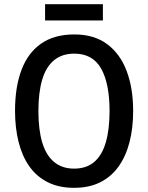

<svg xmlns="http://www.w3.org/2000/svg" viewBox="-20 -890 709 920"><path d="M618 -358Q618 -276 600.5 -208.5Q583 -141 548 -92Q513 -43 460 -16.5Q407 10 335 10Q262 10 208.5 -17Q155 -44 120.5 -93Q86 -142 69 -210Q52 -278 52 -359Q52 -473 83 -555Q114 -637 177 -681Q240 -725 336 -725Q431 -725 493.5 -678.5Q556 -632 587 -549.5Q618 -467 618 -358ZM164 -358Q164 -270 182 -208.5Q200 -147 238.5 -114.5Q277 -82 335 -82Q394 -82 431.5 -114Q469 -146 487 -208Q505 -270 505 -358Q505 -490 464.5 -561.5Q424 -633 336 -633Q277 -633 238.5 -601Q200 -569 182 -507.5Q164 -446 164 -358ZM473 -870V-792H196V-870Z"/></svg>

Font: Noto Sans Display SemiCondensed Medium
Style: Regular
Weight: 500
Width: 4
Designer: Monotype Design Team
Foundry: Monotype Imaging Inc.
Version: Version 2.003